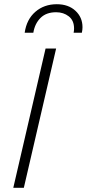

<svg xmlns="http://www.w3.org/2000/svg" viewBox="-20 -890 411 910"><path d="M246 -660 93 0H43L196 -660ZM97 -735Q106 -798 147.5 -834Q189 -870 249 -870Q304 -870 337.5 -839Q371 -808 371 -761Q371 -749 368 -735H329Q330 -740 330.5 -745Q331 -750 331 -755Q331 -793 306 -812.5Q281 -832 246 -832Q199 -832 172 -805Q145 -778 138 -735Z"/></svg>

Font: Work Sans Light
Style: Italic
Weight: 300
Italic angle: -13°
Designer: Wei Huang
Foundry: Wei Huang
Version: Version 2.010; ttfautohint (v1.8.3)